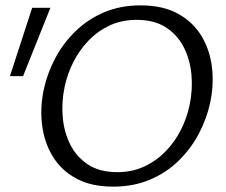

<svg xmlns="http://www.w3.org/2000/svg" viewBox="-20 -687 841 716"><path d="M402 9Q320 9 264 -21.5Q208 -52 176.5 -104Q145 -156 137 -220.5Q129 -285 143 -352Q156 -413 185.5 -469Q215 -525 261 -570Q307 -615 368 -641Q429 -667 504 -667Q587 -667 643.5 -636Q700 -605 731.5 -552.5Q763 -500 770.5 -435.5Q778 -371 764 -305Q751 -244 721 -187.5Q691 -131 645 -86.5Q599 -42 538 -16.5Q477 9 402 9ZM417 -45Q473 -45 518 -66Q563 -87 597.5 -122.5Q632 -158 654.5 -202.5Q677 -247 687 -295Q699 -352 694 -408Q689 -464 665.5 -510.5Q642 -557 598.5 -585Q555 -613 490 -613Q434 -613 389 -592Q344 -571 310 -535.5Q276 -500 253.5 -455.5Q231 -411 221 -363Q209 -306 214 -249.5Q219 -193 242.5 -147Q266 -101 309 -73Q352 -45 417 -45ZM66 -403H17L100 -658H168Z"/></svg>

Font: Ysabeau Office
Style: Italic
Weight: 400
Italic angle: -12°
Designer: Christian Thalmann (Catharsis Fonts)
Version: Version 2.001;gftools[0.9.30]; featfreeze: tnum,lnum,ss02